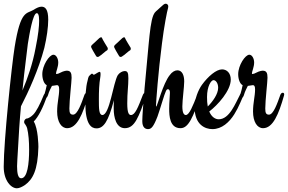

<svg xmlns="http://www.w3.org/2000/svg" viewBox="-46 -685 1552 1035"><path d="M209 -170C210 -173 210 -174 210 -177C210 -182 208 -185 204 -185C199 -185 194 -181 190 -173C169 -121 149 -83 133 -67C121 -55 111 -50 104 -47C91 -47 84 -37 84 -28C84 -23 87 -17 91 -13C95 -8 97 -2 100 5C108 37 111 79 111 122C111 197 102 276 68 276C51 276 46 248 46 211C46 188 49 161 50 134C55 42 60 -39 67 -112C107 -189 163 -312 193 -427C206 -482 214 -538 214 -579C214 -636 197 -649 178 -649C166 -649 152 -643 135 -632C97 -609 65 -632 33 -432C17 -332 -26 75 -26 214C-26 289 14 330 45 330C58 330 76 321 89 312C130 282 158 234 161 107C161 101 160 8 136 -30C161 -55 185 -103 209 -170ZM104 -448C112 -498 131 -614 152 -614C158 -614 165 -608 165 -573C165 -545 161 -500 146 -427C130 -340 102 -261 75 -197C87 -320 100 -407 104 -448Z M429 -170C429 -173 430 -175 430 -176C430 -182 427 -185 422 -185C417 -185 412 -181 409 -173C393 -128 372 -67 348 -67C332 -67 328 -77 328 -100C328 -144 340 -243 340 -266C340 -291 335 -304 314 -304C308 -304 301 -302 292 -299L268 -288C263 -287 260 -286 259 -286C257 -286 256 -287 256 -290C256 -299 268 -324 268 -348C268 -369 257 -390 242 -390C220 -390 182 -333 182 -285C182 -256 193 -231 206 -226C198 -185 191 -173 191 -166C191 -159 194 -156 198 -156C203 -156 207 -158 212 -170C215 -181 218 -191 234 -222C257 -225 259 -226 261 -226C268 -226 273 -222 273 -203C273 -166 262 -132 262 -84C262 -29 284 6 316 6C369 6 400 -68 429 -170Z M743 -170C744 -172 744 -174 744 -177C744 -182 741 -185 737 -185C732 -185 727 -181 724 -173C698 -105 682 -65 660 -65C649 -65 640 -75 640 -128C640 -187 646 -220 646 -263C646 -294 641 -302 626 -302C614 -302 598 -293 589 -280C564 -238 545 -65 506 -65C487 -65 487 -101 487 -148C487 -193 488 -230 495 -271C496 -278 496 -283 496 -287C496 -294 494 -298 491 -298C485 -298 464 -282 460 -282C456 -282 454 -288 450 -288C446 -288 442 -282 434 -275C431 -271 427 -258 426 -250C416 -216 414 -157 414 -129C414 -13 447 7 474 7C512 7 538 -29 568 -145C567 -132 567 -115 567 -99C567 -53 580 6 627 6C681 6 701 -54 743 -170ZM534 -428C531 -433 506 -473 504 -480C503 -483 502 -484 499 -484C495 -484 493 -481 490 -480L449 -442C446 -439 445 -436 445 -433C445 -430 447 -428 448 -425C452 -418 458 -405 466 -393C471 -385 473 -378 480 -378C485 -378 489 -381 494 -385C503 -390 509 -398 524 -409C531 -413 535 -415 535 -422C535 -424 535 -426 534 -428ZM658 -428C655 -433 630 -473 628 -480C627 -483 626 -484 623 -484C619 -484 617 -481 614 -480L573 -442C570 -439 569 -436 569 -433C569 -430 571 -428 572 -425C576 -418 582 -405 590 -393C595 -385 597 -378 604 -378C609 -378 613 -381 618 -385C627 -390 633 -398 648 -409C655 -413 659 -415 659 -422C659 -424 659 -426 658 -428Z M1029 -185C1025 -185 1020 -182 1017 -174C994 -114 974 -65 956 -65C945 -65 937 -77 937 -112C937 -145 947 -217 947 -246C947 -281 935 -306 910 -306C897 -306 881 -297 869 -280C833 -236 801 -110 796 -110C795 -110 795 -113 795 -118C795 -131 807 -298 827 -450C838 -540 855 -627 860 -642C861 -646 861 -649 861 -650C861 -662 852 -665 847 -665C840 -665 833 -659 816 -643C798 -625 789 -623 781 -604C768 -573 762 -516 755 -444C743 -320 721 -84 721 -32C721 2 737 11 752 11C769 11 781 0 803 -57C819 -102 840 -178 848 -193C851 -200 854 -204 859 -204C866 -204 870 -198 870 -185C870 -169 866 -134 866 -99C866 -60 869 6 927 6C971 6 994 -54 1036 -170C1037 -172 1037 -174 1037 -177C1037 -182 1034 -185 1029 -185Z M1260 -185C1253 -185 1250 -181 1247 -173C1223 -128 1191 -42 1133 -42C1114 -42 1094 -55 1082 -84C1127 -118 1198 -196 1198 -256C1198 -292 1176 -311 1151 -311C1120 -311 1076 -274 1042 -227C1023 -200 1003 -152 1003 -107C1003 -11 1061 11 1099 11C1150 11 1190 -26 1217 -69L1234 -99C1243 -118 1255 -142 1266 -170C1267 -172 1267 -174 1267 -177C1267 -182 1264 -185 1260 -185ZM1070 -162C1070 -220 1092 -253 1105 -253C1117 -253 1130 -237 1130 -212C1130 -178 1101 -138 1074 -111C1071 -126 1070 -143 1070 -162Z M1485 -170C1485 -173 1486 -175 1486 -176C1486 -182 1483 -185 1478 -185C1473 -185 1468 -181 1465 -173C1449 -128 1428 -67 1404 -67C1388 -67 1384 -77 1384 -100C1384 -144 1396 -243 1396 -266C1396 -291 1391 -304 1370 -304C1364 -304 1357 -302 1348 -299L1324 -288C1319 -287 1316 -286 1315 -286C1313 -286 1312 -287 1312 -290C1312 -299 1324 -324 1324 -348C1324 -369 1313 -390 1298 -390C1276 -390 1238 -333 1238 -285C1238 -256 1249 -231 1262 -226C1254 -185 1247 -173 1247 -166C1247 -159 1250 -156 1254 -156C1259 -156 1263 -158 1268 -170C1271 -181 1274 -191 1290 -222C1313 -225 1315 -226 1317 -226C1324 -226 1329 -222 1329 -203C1329 -166 1318 -132 1318 -84C1318 -29 1340 6 1372 6C1425 6 1456 -68 1485 -170Z"/></svg>

Font: Engagement
Style: Regular
Weight: 400
Designer: Astigmatic (AOETI)
Foundry: Astigmatic (AOETI)
Version: Version 1.000